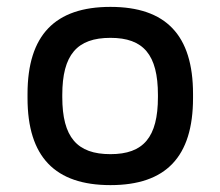

<svg xmlns="http://www.w3.org/2000/svg" viewBox="-20 -529 640 558"><path d="M60 -256V-244C60 -73 140 9 301 9C462 9 541 -73 541 -244V-256C541 -427 462 -509 301 -509C140 -509 60 -427 60 -256ZM161 -247V-253C161 -370 204 -419 301 -419C397 -419 439 -370 439 -253V-247C439 -130 397 -81 301 -81C204 -81 161 -130 161 -247Z"/></svg>

Font: LT Wave Mono Medium
Style: Regular
Weight: 500
Designer: Daniel Lyons
Version: Version 2.5 (Glyphs App)